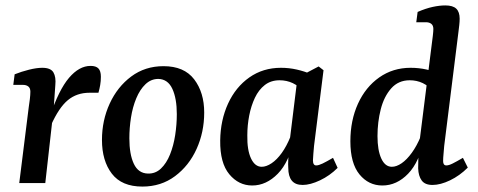

<svg xmlns="http://www.w3.org/2000/svg" viewBox="-20 -675 1761 708"><path d="M51 0 86 -280Q88 -292 90 -309Q92 -326 92 -337Q92 -350 84.5 -356Q77 -362 65 -362H29L34 -401Q59 -411 87 -418Q115 -425 136 -425Q167 -425 177 -408Q187 -391 184 -361L178 -276L147 0ZM164 -246Q197 -344 234.5 -388Q272 -432 314 -432Q334 -432 343 -422.5Q352 -413 352 -392Q352 -376 349.5 -361.5Q347 -347 343 -333H310Q263 -333 230 -305.5Q197 -278 168 -213Z M505 13Q429 13 392.5 -34.5Q356 -82 356 -159Q356 -231 384.5 -293Q413 -355 464 -393Q515 -431 583 -431Q659 -431 696 -382.5Q733 -334 733 -260Q733 -188 705 -126Q677 -64 625.5 -25.5Q574 13 505 13ZM525 -35Q553 -34 573.5 -53.5Q594 -73 607 -105.5Q620 -138 626 -177Q632 -216 632 -254Q632 -312 615.5 -347.5Q599 -383 564 -384Q537 -384 516.5 -364.5Q496 -345 482.5 -312.5Q469 -280 463 -241.5Q457 -203 457 -165Q457 -106 473.5 -71Q490 -36 525 -35Z M910 9Q860 9 825.5 -32.5Q791 -74 792 -157Q793 -232 821 -293Q849 -354 899.5 -389.5Q950 -425 1016 -425Q1046 -425 1074.5 -418.5Q1103 -412 1126 -402L1101 -335Q1082 -358 1059.5 -368.5Q1037 -379 1011 -379Q979 -379 956.5 -361.5Q934 -344 920 -314.5Q906 -285 899 -249Q892 -213 892 -176Q891 -122 905.5 -91Q920 -60 945 -60Q962 -60 981.5 -73Q1001 -86 1019 -111Q1037 -136 1051 -171L1064 -164Q1047 -78 1004.5 -34.5Q962 9 910 9ZM1096 7Q1069 7 1056 -9Q1043 -25 1043 -56Q1042 -68 1043 -87Q1044 -106 1045 -129L1077 -389L1155 -430L1173 -416L1138 -137Q1137 -124 1135.5 -108Q1134 -92 1134 -84Q1134 -65 1146 -65Q1155 -65 1169.5 -72Q1184 -79 1208 -93L1225 -56Q1196 -27 1160 -10Q1124 7 1096 7Z M1575 7Q1547 7 1535 -9.5Q1523 -26 1522 -54Q1522 -68 1522.5 -87Q1523 -106 1524 -129L1572 -511Q1574 -525 1576 -542.5Q1578 -560 1578 -568Q1578 -581 1570.5 -587Q1563 -593 1551 -593H1515L1520 -631Q1550 -644 1575.5 -649.5Q1601 -655 1622 -655Q1650 -655 1662.5 -643Q1675 -631 1675 -606Q1675 -596 1673.5 -582Q1672 -568 1670 -553L1618 -137Q1617 -123 1615.5 -107.5Q1614 -92 1614 -81Q1614 -65 1626 -65Q1635 -65 1649 -72Q1663 -79 1687 -93L1705 -57Q1675 -27 1639.5 -10Q1604 7 1575 7ZM1390 9Q1339 9 1305.5 -32Q1272 -73 1272 -154Q1272 -231 1300 -292.5Q1328 -354 1378.5 -389.5Q1429 -425 1494 -425Q1525 -425 1553.5 -418.5Q1582 -412 1605 -402L1580 -335Q1561 -358 1539 -368.5Q1517 -379 1491 -379Q1449 -379 1422.5 -349Q1396 -319 1384 -272Q1372 -225 1372 -173Q1372 -121 1386 -90.5Q1400 -60 1425 -60Q1442 -60 1461 -73Q1480 -86 1498.5 -111.5Q1517 -137 1531 -171L1544 -164Q1527 -78 1485 -34.5Q1443 9 1390 9Z"/></svg>

Font: Yrsa Medium
Style: Italic
Weight: 500
Italic angle: -7.10001°
Designer: Anna Giedrys (Yrsa+Rasa design), David Brezina (Yrsa art-direction, Rasa art-direction, design)
Foundry: Rosetta Type Foundry
Version: Version 2.004